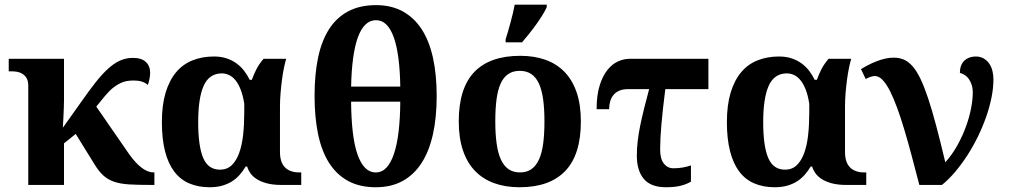

<svg xmlns="http://www.w3.org/2000/svg" viewBox="-20 -786 4290 816"><path d="M325.2 -353Q358.4 -400.4 386 -435.5Q413.6 -470.7 439.2 -493.9Q464.8 -517.1 490.2 -528.6Q515.6 -540 544.9 -540Q581.1 -540 599.6 -522.9Q618.2 -505.9 618.2 -475.1Q618.2 -469.2 617.2 -462.2Q616.2 -455.1 614.7 -448Q613.3 -440.9 611.6 -434.8Q609.9 -428.7 607.9 -424.8Q600.6 -432.6 585.9 -438.2Q571.3 -443.8 546.9 -443.8Q533.7 -443.8 520 -441.7Q506.3 -439.5 491.7 -432.6Q477.1 -425.8 460.9 -413.1Q444.8 -400.4 426.8 -378.9L389.2 -333L528.8 -130.9Q584.5 -53.2 632.8 -53.2H636.2V0H622.1Q567.4 0 530 -2.2Q492.7 -4.4 466.1 -13.2Q439.5 -22 419.7 -39.8Q399.9 -57.6 380.9 -88.9L301.8 -216.8L252 -176.8V0H100.1V-421.9Q100.1 -441.9 93 -453.9Q85.9 -465.8 75.2 -472.4Q64.5 -479 52 -481Q39.6 -482.9 28.8 -482.9H17.1V-536.1H252V-358.9Q252 -345.7 251.2 -325.9Q250.5 -306.2 249.5 -287.6Q248 -266.1 247.1 -243.2Z M1176.3 0Q1139.2 0 1113.3 -7.1Q1087.4 -14.2 1070.3 -25.4Q1053.2 -36.6 1043.7 -50.5Q1034.2 -64.5 1030.3 -78.1H1023.9Q1012.7 -59.1 998.5 -43Q984.4 -26.9 965.8 -15.1Q947.3 -3.4 923.8 3.2Q900.4 9.8 871.1 9.8Q822.3 9.8 784.2 -6.6Q746.1 -22.9 720.5 -56.9Q694.8 -90.8 681.4 -143.1Q668 -195.3 668 -267.1Q668 -339.4 683.8 -392.1Q699.7 -444.8 728.5 -479Q757.3 -513.2 798.3 -529.5Q839.4 -545.9 889.2 -545.9Q918.9 -545.9 942.6 -538.1Q966.3 -530.3 985.1 -516.6Q1003.9 -502.9 1017.6 -485.1Q1031.2 -467.3 1041 -446.8H1050.3Q1058.6 -469.7 1069.6 -491.5Q1080.6 -513.2 1100.1 -536.1H1196.3Q1191.9 -522 1187 -498.5Q1182.1 -475.1 1178.5 -447.5Q1174.8 -419.9 1172.4 -390.4Q1169.9 -360.8 1169.9 -334V-140.1Q1169.9 -96.2 1191.2 -74.7Q1212.4 -53.2 1252 -53.2H1260.3V0ZM915 -64.9Q944.8 -64.9 964.6 -83.7Q984.4 -102.5 996.3 -135.3Q1008.3 -168 1013.2 -212.4Q1018.1 -256.8 1018.1 -308.1V-345.2Q1012.7 -379.4 1003.4 -403.8Q994.1 -428.2 981.7 -443.8Q969.2 -459.5 954.1 -466.8Q939 -474.1 922.9 -474.1Q869.6 -474.1 845.9 -422.1Q822.3 -370.1 822.3 -267.1Q822.3 -165 843.5 -115Q864.7 -64.9 915 -64.9Z M1835.9 -377.9Q1835.9 -287.6 1820.1 -215.8Q1804.2 -144 1772 -93.8Q1739.7 -43.5 1691.2 -16.8Q1642.6 9.8 1577.1 9.8Q1508.3 9.8 1459.2 -17.1Q1410.2 -43.9 1378.4 -94Q1346.7 -144 1331.8 -216.1Q1316.9 -288.1 1316.9 -378.9Q1316.9 -469.2 1331.8 -540.8Q1346.7 -612.3 1378.4 -661.9Q1410.2 -711.4 1459.7 -737.8Q1509.3 -764.2 1578.1 -764.2Q1643.1 -764.2 1691.4 -737.8Q1739.7 -711.4 1772 -661.9Q1804.2 -612.3 1820.1 -540.5Q1835.9 -468.8 1835.9 -377.9ZM1577.1 -53.2Q1603.5 -53.2 1622.6 -73.7Q1641.6 -94.2 1654.5 -132.8Q1667.5 -171.4 1674.1 -227.3Q1680.7 -283.2 1681.2 -354H1472.2Q1472.7 -283.2 1479 -227.3Q1485.4 -171.4 1498.3 -132.8Q1511.2 -94.2 1530.8 -73.7Q1550.3 -53.2 1577.1 -53.2ZM1578.1 -700.2Q1552.2 -700.2 1533 -681.4Q1513.7 -662.6 1500.7 -626.7Q1487.8 -590.8 1480.7 -538.1Q1473.6 -485.4 1472.2 -418H1681.2Q1680.2 -485.4 1673.3 -538.1Q1666.5 -590.8 1653.8 -626.7Q1641.1 -662.6 1622.3 -681.4Q1603.5 -700.2 1578.1 -700.2Z M2448.7 -270Q2448.7 -128.9 2382.6 -59.6Q2316.4 9.8 2188 9.8Q2127.9 9.8 2080.1 -7.6Q2032.2 -24.9 1998.8 -59.6Q1965.3 -94.2 1947.5 -147Q1929.7 -199.7 1929.7 -270Q1929.7 -411.1 1995.8 -480Q2062 -548.8 2190.9 -548.8Q2251 -548.8 2298.6 -531.7Q2346.2 -514.6 2379.6 -480Q2413.1 -445.3 2430.9 -392.8Q2448.7 -340.3 2448.7 -270ZM2085 -270Q2085 -216.8 2090.6 -176.3Q2096.2 -135.7 2108.6 -108.4Q2121.1 -81.1 2141.1 -67.1Q2161.1 -53.2 2189.9 -53.2Q2218.8 -53.2 2238.5 -67.1Q2258.3 -81.1 2270.8 -108.4Q2283.2 -135.7 2288.6 -176.3Q2293.9 -216.8 2293.9 -270Q2293.9 -323.7 2288.3 -364Q2282.7 -404.3 2270.3 -431.2Q2257.8 -458 2237.8 -471.4Q2217.8 -484.9 2189 -484.9Q2160.2 -484.9 2140.1 -471.4Q2120.1 -458 2107.9 -431.2Q2095.7 -404.3 2090.3 -364Q2085 -323.7 2085 -270ZM2128.9 -619.1Q2133.8 -634.3 2139.2 -652.8Q2144.5 -671.4 2149.9 -691.2Q2155.3 -710.9 2159.9 -730.2Q2164.6 -749.5 2167.5 -766.1H2303.7V-755.9Q2296.9 -740.2 2284.9 -720.9Q2272.9 -701.7 2258.5 -681.6Q2244.1 -661.6 2228.5 -642.1Q2212.9 -622.6 2198.7 -606H2128.9Z M2990.7 -407.2H2807.6Q2796.4 -319.8 2791 -257.6Q2785.6 -195.3 2785.6 -150.9Q2785.6 -110.4 2801.5 -90.6Q2817.4 -70.8 2841.8 -70.8Q2864.3 -70.8 2882.6 -74.2Q2900.9 -77.6 2916.5 -83V-14.2Q2898.4 -2.9 2872.8 3.4Q2847.2 9.8 2810.5 9.8Q2746.1 9.8 2716.3 -25.6Q2686.5 -61 2686.5 -125Q2686.5 -154.8 2690.2 -186.3Q2693.8 -217.8 2700.9 -252.2Q2708 -286.6 2717.5 -325.2Q2727.1 -363.8 2738.8 -407.2H2649.4Q2627.4 -407.2 2612.1 -400.6Q2596.7 -394 2587.2 -382.3Q2577.6 -370.6 2573.2 -355Q2568.8 -339.4 2568.8 -321.8H2515.6Q2515.6 -380.9 2528.3 -421.9Q2541 -462.9 2561.3 -488.3Q2581.5 -513.7 2606.4 -524.9Q2631.3 -536.1 2655.8 -536.1H2990.7Z M3577.6 0Q3540.5 0 3514.6 -7.1Q3488.8 -14.2 3471.7 -25.4Q3454.6 -36.6 3445.1 -50.5Q3435.5 -64.5 3431.6 -78.1H3425.3Q3414.1 -59.1 3399.9 -43Q3385.7 -26.9 3367.2 -15.1Q3348.6 -3.4 3325.2 3.2Q3301.8 9.8 3272.5 9.8Q3223.6 9.8 3185.5 -6.6Q3147.5 -22.9 3121.8 -56.9Q3096.2 -90.8 3082.8 -143.1Q3069.3 -195.3 3069.3 -267.1Q3069.3 -339.4 3085.2 -392.1Q3101.1 -444.8 3129.9 -479Q3158.7 -513.2 3199.7 -529.5Q3240.7 -545.9 3290.5 -545.9Q3320.3 -545.9 3344 -538.1Q3367.7 -530.3 3386.5 -516.6Q3405.3 -502.9 3418.9 -485.1Q3432.6 -467.3 3442.4 -446.8H3451.7Q3460 -469.7 3470.9 -491.5Q3481.9 -513.2 3501.5 -536.1H3597.7Q3593.3 -522 3588.4 -498.5Q3583.5 -475.1 3579.8 -447.5Q3576.2 -419.9 3573.7 -390.4Q3571.3 -360.8 3571.3 -334V-140.1Q3571.3 -96.2 3592.5 -74.7Q3613.8 -53.2 3653.3 -53.2H3661.6V0ZM3316.4 -64.9Q3346.2 -64.9 3366 -83.7Q3385.7 -102.5 3397.7 -135.3Q3409.7 -168 3414.6 -212.4Q3419.4 -256.8 3419.4 -308.1V-345.2Q3414.1 -379.4 3404.8 -403.8Q3395.5 -428.2 3383.1 -443.8Q3370.6 -459.5 3355.5 -466.8Q3340.3 -474.1 3324.2 -474.1Q3271 -474.1 3247.3 -422.1Q3223.6 -370.1 3223.6 -267.1Q3223.6 -165 3244.9 -115Q3266.1 -64.9 3316.4 -64.9Z M4202.1 -449.2Q4202.1 -413.1 4194.1 -372.6Q4186 -332 4171.4 -290Q4156.7 -248 4136.5 -206.3Q4116.2 -164.6 4091.8 -126.7Q4067.4 -88.9 4040 -56.4Q4012.7 -23.9 3983.4 0H3887.2Q3870.6 -64.5 3854.7 -123.8Q3838.9 -183.1 3823.5 -234.6Q3808.1 -286.1 3792.7 -328.1Q3777.3 -370.1 3762 -400.1Q3746.6 -430.2 3730.7 -446.5Q3714.8 -462.9 3698.2 -462.9Q3689.9 -462.9 3679.2 -459.2Q3668.5 -455.6 3659.2 -450.2L3639.2 -492.2Q3653.3 -501 3670.4 -509.8Q3687.5 -518.6 3705.6 -525.6Q3723.6 -532.7 3742.2 -536.9Q3760.7 -541 3778.3 -541Q3801.8 -541 3821.3 -532.7Q3840.8 -524.4 3858.4 -504.4Q3876 -484.4 3891.8 -451.4Q3907.7 -418.5 3924.3 -368.9Q3940.9 -319.3 3958.7 -252Q3976.6 -184.6 3997.6 -96.2Q4027.3 -129.4 4049.3 -169.2Q4071.3 -209 4085.7 -249Q4100.1 -289.1 4107.2 -326.4Q4114.3 -363.8 4114.3 -392.1Q4114.3 -411.6 4109.4 -426.3Q4104.5 -440.9 4096.9 -451.2Q4089.4 -461.4 4079.6 -467.5Q4069.8 -473.6 4059.6 -476.1Q4059.6 -494.6 4064.9 -507.8Q4070.3 -521 4079.6 -529.3Q4088.9 -537.6 4100.8 -541.7Q4112.8 -545.9 4126.5 -545.9Q4146.5 -545.9 4160.9 -537.4Q4175.3 -528.8 4184.6 -515.1Q4193.8 -501.5 4198 -484.1Q4202.1 -466.8 4202.1 -449.2Z"/></svg>

Font: Droids
Style: b
Weight: 700
Foundry: Ascender Corporation
Version: Version 1.00 build 113